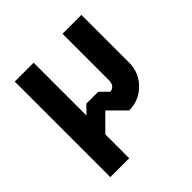

<svg xmlns="http://www.w3.org/2000/svg" viewBox="-177 -640 947 947"><g transform="rotate(-45 296.0 -166.5)"><path d="M361.7 -130.8Q375 -132.5 385 -141.7Q395 -150.8 395 -166.7H396.7V-500H528.3V-166.7Q528.3 -97.5 479.6 -48.8Q430.8 0 361.7 0L278.3 -83.3L195 0V166.7H63.3V-500H195V-130.8L235.8 -173.3H318.3Z"/></g></svg>

Font: 0xA000-Squareish
Style: Squareish-Bold
Weight: 700
Version: Version 0.1